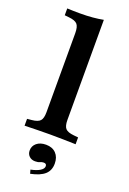

<svg xmlns="http://www.w3.org/2000/svg" viewBox="-161 -686 642 958"><g transform="rotate(20 160.0 -207.0)"><path d="M159.7 -2.4Q121.8 -2.4 90.3 -1.6Q58.9 -0.8 24.2 0V-36.3L48.4 -38.7Q80.6 -41.9 92.3 -54.8Q104 -67.7 104 -100V-208.1H215.3V-100Q215.3 -67.7 227 -54.8Q238.7 -41.9 271 -38.7L295.2 -36.3V0Q261.3 -0.8 229.8 -1.6Q198.4 -2.4 159.7 -2.4ZM104 -208.1V-520.2Q104 -554 92.3 -567.3Q80.6 -580.6 47.6 -583.9L24.2 -586.3V-622.6Q41.9 -621.8 57.7 -621.4Q73.4 -621 92.7 -621Q129 -621 159.7 -623.8Q190.3 -626.6 215.3 -631.5V-622.6V-208.1ZM132.3 216.1 126.6 196Q158.1 189.5 175.4 178.6Q192.7 167.7 192.7 154Q192.7 140.3 177.4 140.3Q167.7 140.3 158.5 144.8Q149.2 149.2 133.9 149.2Q114.5 149.2 102.4 137.5Q90.3 125.8 90.3 107.3Q90.3 83.1 108.9 67.7Q127.4 52.4 158.1 52.4Q191.9 52.4 211.3 72.6Q230.6 92.7 230.6 126.6Q230.6 162.9 206.9 184.3Q183.1 205.6 132.3 216.1Z"/></g></svg>

Font: Playfair 9pt
Style: Bold
Weight: 700
Designer: Claus Eggers Sørensen
Foundry: Claus Eggers Sørensen
Version: Version 2.203